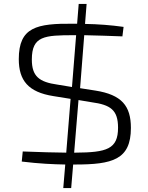

<svg xmlns="http://www.w3.org/2000/svg" viewBox="-20 -821 751 971"><path d="M385 -375 406 -643C471 -642 539 -639 599 -637L605 -685C541 -694 475 -699 410 -700L418 -801H378L370 -701H353C165 -703 75 -684 75 -522C75 -414 123 -355 250 -335L337 -321L315 -49C249 -50 192 -51 95 -55L90 -4C179 7 251 10 310 11L300 130H340L350 11H359C548 11 642 -13 642 -174C642 -285 596 -342 462 -363ZM141 -520C141 -639 204 -643 355 -643H365L344 -381L271 -393C178 -406 141 -435 141 -520ZM355 -49 377 -315 443 -304C539 -291 577 -265 577 -175C577 -67 520 -50 362 -49Z"/></svg>

Font: Exo 2 Light Expanded
Style: Regular
Weight: 300
Width: 7
Designer: Natanael Gama
Version: Version 1.001;PS 001.001;hotconv 1.0.70;makeotf.lib2.5.58329